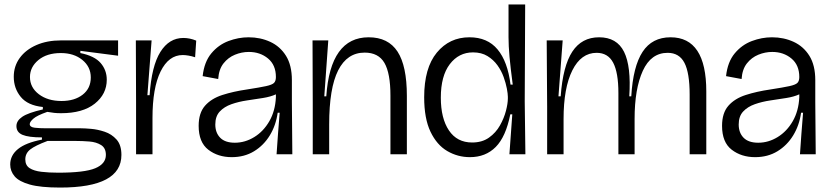

<svg xmlns="http://www.w3.org/2000/svg" viewBox="-20 -695 3738 865"><path d="M251 150Q163 150 114.5 136.5Q66 123 46 99.5Q26 76 26 46Q26 5 61 -23.5Q96 -52 169 -66V-76Q109 -76 81.5 -87.5Q54 -99 54 -127Q54 -151 80.5 -169Q107 -187 173 -202V-213Q105 -220 73.5 -258.5Q42 -297 42 -349Q42 -397 69 -434Q96 -471 144 -492Q192 -513 255 -513H512V-444L342 -466V-456Q406 -443 433.5 -411Q461 -379 461 -336Q461 -271 407 -228Q353 -185 255 -185Q237 -185 224 -186.5Q211 -188 193 -191Q147 -175 130.5 -160.5Q114 -146 114 -136Q114 -122 137 -119.5Q160 -117 189 -117H345Q361 -117 390.5 -114.5Q420 -112 451.5 -101.5Q483 -91 505 -66.5Q527 -42 527 3Q527 150 251 150ZM257 -240Q316 -240 352.5 -268.5Q389 -297 389 -346Q389 -394 351 -425Q313 -456 254 -456Q191 -456 153 -424.5Q115 -393 115 -348Q115 -301 155 -270.5Q195 -240 257 -240ZM242 83Q361 83 409 63Q457 43 457 3Q457 -28 435.5 -41.5Q414 -55 382.5 -57.5Q351 -60 321 -60H194Q138 -39 116 -21.5Q94 -4 94 23Q94 50 113.5 62.5Q133 75 166.5 79Q200 83 242 83Z M593 0V-235L592 -513H663L644 -266H654Q663 -398 702.5 -461Q742 -524 806 -524Q835 -524 864 -512L859 -437Q844 -442 829.5 -444.5Q815 -447 803 -447Q740 -447 703.5 -373Q667 -299 667 -163V0Z M1024 13Q962 13 918.5 -20.5Q875 -54 875 -128Q875 -186 903.5 -218.5Q932 -251 981.5 -267Q1031 -283 1093 -292Q1151 -301 1178.5 -307Q1206 -313 1214.5 -321.5Q1223 -330 1223 -348Q1223 -402 1187.5 -431.5Q1152 -461 1101 -461Q1069 -461 1038.5 -448.5Q1008 -436 987 -409.5Q966 -383 963 -339L893 -352Q900 -416 932 -454.5Q964 -493 1009 -510Q1054 -527 1100 -527Q1153 -527 1197.5 -506.5Q1242 -486 1268.5 -443.5Q1295 -401 1295 -334V-235Q1295 -177 1296 -117.5Q1297 -58 1297 0H1226Q1229 -48 1232.5 -92.5Q1236 -137 1240 -187H1231Q1223 -130 1195.5 -85Q1168 -40 1124.5 -13.5Q1081 13 1024 13ZM1038 -52Q1084 -52 1125.5 -77.5Q1167 -103 1193.5 -149Q1220 -195 1223 -257V-270Q1199 -259 1164.5 -253.5Q1130 -248 1092.5 -242.5Q1055 -237 1022.5 -225.5Q990 -214 970 -192.5Q950 -171 950 -134Q950 -97 972 -74.5Q994 -52 1038 -52Z M1389 0V-232L1388 -513H1459L1441 -261H1450Q1468 -527 1641 -527Q1729 -527 1771 -462.5Q1813 -398 1813 -263V0H1739V-264Q1739 -365 1712 -411.5Q1685 -458 1623 -458Q1544 -458 1503.5 -378Q1463 -298 1463 -134V0Z M2097 13Q2042 13 1995 -14.5Q1948 -42 1919.5 -101.5Q1891 -161 1891 -257Q1891 -389 1948 -458Q2005 -527 2095 -527Q2176 -527 2221.5 -472.5Q2267 -418 2280 -314H2290Q2280 -389 2275.5 -439Q2271 -489 2271 -527V-675H2346L2344 -238L2347 0H2275L2288 -180H2279Q2259 -79 2213.5 -33Q2168 13 2097 13ZM2107 -53Q2152 -53 2183 -75Q2214 -97 2232.5 -130Q2251 -163 2259.5 -196Q2268 -229 2268 -251V-259Q2268 -272 2263.5 -296Q2259 -320 2249 -348Q2239 -376 2221 -401Q2203 -426 2176 -442.5Q2149 -459 2111 -459Q2047 -459 2006.5 -406Q1966 -353 1966 -255Q1966 -162 2002.5 -107.5Q2039 -53 2107 -53Z M2445 0V-215L2443 -513H2515L2496 -261H2506Q2516 -398 2558.5 -462.5Q2601 -527 2679 -527Q2759 -527 2791.5 -461.5Q2824 -396 2815 -261H2824Q2832 -396 2875 -461.5Q2918 -527 3001 -527Q3162 -527 3162 -283V0H3087V-269Q3087 -367 3063.5 -412Q3040 -457 2988 -457Q2913 -457 2876 -376Q2839 -295 2839 -159V0H2766V-276Q2766 -368 2742.5 -412.5Q2719 -457 2668 -457Q2598 -457 2558.5 -378Q2519 -299 2519 -159V0Z M3382 13Q3320 13 3276.5 -20.5Q3233 -54 3233 -128Q3233 -186 3261.5 -218.5Q3290 -251 3339.5 -267Q3389 -283 3451 -292Q3509 -301 3536.5 -307Q3564 -313 3572.5 -321.5Q3581 -330 3581 -348Q3581 -402 3545.5 -431.5Q3510 -461 3459 -461Q3427 -461 3396.5 -448.5Q3366 -436 3345 -409.5Q3324 -383 3321 -339L3251 -352Q3258 -416 3290 -454.5Q3322 -493 3367 -510Q3412 -527 3458 -527Q3511 -527 3555.5 -506.5Q3600 -486 3626.5 -443.5Q3653 -401 3653 -334V-235Q3653 -177 3654 -117.5Q3655 -58 3655 0H3584Q3587 -48 3590.5 -92.5Q3594 -137 3598 -187H3589Q3581 -130 3553.5 -85Q3526 -40 3482.5 -13.5Q3439 13 3382 13ZM3396 -52Q3442 -52 3483.5 -77.5Q3525 -103 3551.5 -149Q3578 -195 3581 -257V-270Q3557 -259 3522.5 -253.5Q3488 -248 3450.5 -242.5Q3413 -237 3380.5 -225.5Q3348 -214 3328 -192.5Q3308 -171 3308 -134Q3308 -97 3330 -74.5Q3352 -52 3396 -52Z"/></svg>

Font: Bricolage Grotesque 96pt Light
Style: Regular
Weight: 300
Designer: Mathieu Triay
Foundry: Atelier Triay
Version: Version 1.001; ttfautohint (v1.8.4.7-5d5b);gftools[0.9.33.de